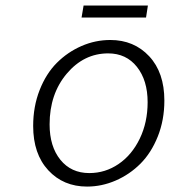

<svg xmlns="http://www.w3.org/2000/svg" viewBox="-20 -668 640 701"><path d="M277.8 -604 285.2 -647.9H520L513.2 -604ZM297.9 13.2Q211.4 13.2 156.2 -46.4Q101.1 -106 101.1 -208Q101.1 -279.3 124.8 -339.4Q148.4 -399.4 187.7 -438.7Q227.1 -478 277.6 -500Q328.1 -522 382.8 -522Q469.2 -522 524.7 -462.6Q580.1 -403.3 580.1 -300.8Q580.1 -230 556.2 -169.9Q532.2 -109.9 492.7 -70.3Q453.1 -30.8 402.3 -8.8Q351.6 13.2 297.9 13.2ZM306.2 -36.1Q364.3 -36.1 412.8 -69.1Q461.4 -102.1 490.2 -161.6Q519 -221.2 519 -294.9Q519 -374.5 480 -423.8Q440.9 -473.1 375 -473.1Q286.1 -473.1 223.6 -398.9Q161.1 -324.7 161.1 -213.9Q161.1 -133.3 200.4 -84.7Q239.7 -36.1 306.2 -36.1Z"/></svg>

Font: Office Code Pro D Light Italic
Style: Regular
Weight: 300
Italic angle: -9°
Designer: Nathan Rutzky & Paul D. Hunt
Foundry: Adobe Systems Incorporated
Version: Version 1.004;PS 001.004;hotconv 1.0.70;makeotf.lib2.5.58329